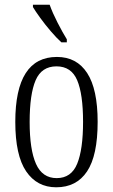

<svg xmlns="http://www.w3.org/2000/svg" viewBox="-20 -786 479 816"><path d="M219 10Q137 10 91 -58Q45 -126 45 -268Q45 -544 222 -544Q306 -544 350.5 -475.5Q395 -407 395 -268Q395 -125 350 -57.5Q305 10 219 10ZM221 -29Q283 -29 308 -90Q333 -151 333 -268Q333 -386 308 -445Q283 -504 220 -504Q157 -504 131.5 -445Q106 -386 106 -268Q106 -150 133 -89.5Q160 -29 221 -29ZM241 -606Q221 -624 196.5 -652.5Q172 -681 151 -710Q130 -739 120 -756V-766H191Q203 -732 224.5 -690Q246 -648 264 -619V-606Z"/></svg>

Font: Noto Serif Sinhala ExtraCondensed Light
Style: Regular
Weight: 300
Width: 2
Designer: Jelle Bosma - Monotype Design Team
Foundry: Monotype Imaging Inc.
Version: Version 2.007; ttfautohint (v1.8.4.7-5d5b)